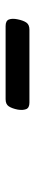

<svg xmlns="http://www.w3.org/2000/svg" viewBox="260 -1071 125 685"><g transform="rotate(-90 322.5 -728.5)"><path d="M299 -686Q280 -686 275.5 -698Q271 -710 274 -728Q278 -748 285.5 -759.5Q293 -771 311 -771H572Q591 -771 595.5 -759Q600 -747 596 -728Q592 -708 584.5 -697Q577 -686 559 -686Z"/></g></svg>

Font: Playwrite AT
Style: Italic
Weight: 400
Italic angle: -13.0072°
Designer: Veronika Burian, José Scaglione
Foundry: TypeTogether
Version: Version 1.002